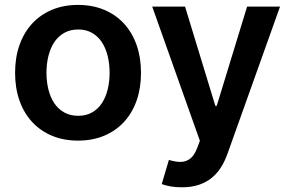

<svg xmlns="http://www.w3.org/2000/svg" viewBox="-20 -573 1205 797"><path d="M304 10.7Q244 10.7 195.7 -9.6Q147.4 -29.8 113.3 -66.8Q79.2 -103.7 60.9 -155.5Q42.6 -207.4 42.6 -270.6Q42.6 -334.2 60.9 -386Q79.2 -437.9 113.3 -475Q147.4 -512.1 195.7 -532.3Q244 -552.6 304 -552.6Q364 -552.6 412.3 -532.3Q460.6 -512.1 494.7 -475Q528.8 -437.9 547.1 -386Q565.3 -334.2 565.3 -270.6Q565.3 -207.4 547.1 -155.5Q528.8 -103.7 494.7 -66.8Q460.6 -29.8 412.3 -9.6Q364 10.7 304 10.7ZM735.1 204.5Q708.5 204.5 686.4 200.5Q664.4 196.4 651.3 191.1L681.1 90.9Q694.2 94.8 706 96.9Q717.7 99.1 728 99.1Q751.4 99.1 768.8 86.1Q786.2 73.2 798.7 40.8L809.7 11.4L611.9 -545.5H748.2L873.9 -133.5H879.6L1005.7 -545.5H1142.4L924 66.1Q912.3 98.7 895.4 124.5Q878.6 150.2 855.5 168Q832.4 185.7 802.6 195.1Q772.7 204.5 735.1 204.5ZM304.7 -92.3Q337.4 -92.3 361.9 -106.2Q386.4 -120 402.5 -144.2Q418.7 -168.3 426.8 -201Q435 -233.7 435 -271Q435 -308.2 426.8 -341.1Q418.7 -373.9 402.5 -398.3Q386.4 -422.6 361.9 -436.6Q337.4 -450.6 304.7 -450.6Q271.7 -450.6 246.8 -436.6Q221.9 -422.6 205.6 -398.3Q189.3 -373.9 181.1 -341.1Q172.9 -308.2 172.9 -271Q172.9 -233.7 181.1 -201Q189.3 -168.3 205.6 -144.2Q221.9 -120 246.8 -106.2Q271.7 -92.3 304.7 -92.3Z"/></svg>

Font: Interop SemBd
Style: Regular
Weight: 600
Designer: Rasmus Andersson, Google, Jang Haemin
Foundry: jhaemin
Version: Version 1.008